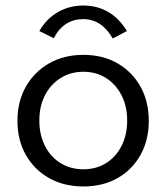

<svg xmlns="http://www.w3.org/2000/svg" viewBox="-20 -665 603 693"><path d="M281 8Q211 8 157.5 -22Q104 -52 73.5 -105.5Q43 -159 43 -229Q43 -299 73.5 -352.5Q104 -406 157.5 -436.5Q211 -467 281 -467Q351 -467 404 -436.5Q457 -406 487 -352.5Q517 -299 517 -229Q517 -159 487 -105.5Q457 -52 404 -22Q351 8 281 8ZM281 -54Q327 -54 362.5 -76Q398 -98 418.5 -138Q439 -178 439 -230Q439 -282 418.5 -321.5Q398 -361 362.5 -383.5Q327 -406 281 -406Q235 -406 199 -383.5Q163 -361 142.5 -321.5Q122 -282 122 -230Q122 -178 142.5 -138Q163 -98 199 -76Q235 -54 281 -54ZM174 -527 122 -553Q147 -597 188.5 -621Q230 -645 280 -645Q382 -645 438 -553L387 -526Q347 -596 280 -596Q246 -596 219 -579Q192 -562 174 -527Z"/></svg>

Font: Inconsolata SemiExpanded
Style: Regular
Weight: 400
Width: 6
Monospace: yes
Designer: Raph Levien, Cyreal, Brenton Simpson
Foundry: Raph Levien, Cyreal, Google
Version: Version 3.100; ttfautohint (v1.8.4.7-5d5b)